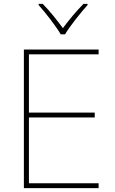

<svg xmlns="http://www.w3.org/2000/svg" viewBox="-20 -969 590 989"><path d="M293 -792H315C339 -833 394 -902 431 -943V-949H410C373 -912 332 -862 304 -824C276 -862 237 -912 200 -949H179V-943C216 -902 269 -833 293 -792ZM488 0V-25H129V-364H468V-389H129V-689H488V-714H103V0Z"/></svg>

Font: Noto Sans Georgian Thin
Style: Regular
Weight: 100
Designer: Monotype Design Team, Akaki Razmadze
Foundry: Google LLC
Version: Version 2.005